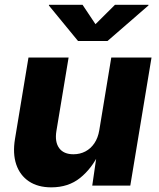

<svg xmlns="http://www.w3.org/2000/svg" viewBox="-20 -786 672 813"><path d="M197.3 7.3Q140.6 7.3 102.5 -18.1Q64.5 -43.5 48.8 -89.6Q33.2 -135.7 43.5 -197.8L100.6 -542.5H270.5L218.8 -231Q211.4 -185.1 230.5 -158.9Q249.5 -132.8 291 -132.8Q318.8 -132.8 341.6 -144.8Q364.3 -156.7 379.6 -179.4Q395 -202.1 400.4 -234.4L451.2 -542.5H621.6L531.7 0H370.6L390.6 -137.7H399.9Q368.7 -72.3 319.1 -32.5Q269.5 7.3 197.3 7.3ZM329.6 -765.6 384.3 -683.6 466.8 -765.6H608.9L608.4 -762.7L435.1 -612.3H310.5L187 -762.7L187.5 -765.6Z"/></svg>

Font: Inter 16pt ExtraBold
Style: Italic
Weight: 800
Italic angle: -9.3988°
Version: Version 4.001;git-66647c0bb